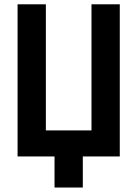

<svg xmlns="http://www.w3.org/2000/svg" viewBox="-20 -713 626 875"><path d="M60.1 0V-693.4H189V-118.7H397V-693.4H525.9V0H357.4V141.6H228.5V0Z"/></svg>

Font: Caskaydia Cove
Style: Bold
Weight: 700
Monospace: yes
Designer: Aaron Bell
Foundry: Saja Typeworks
Version: Version 4.300; ttfautohint (v1.8.3)